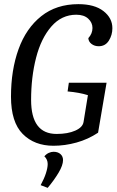

<svg xmlns="http://www.w3.org/2000/svg" viewBox="-20 -695 562 926"><path d="M33 -229Q33 -357 69.5 -458Q106 -559 179 -617Q252 -675 358 -675Q436 -675 479 -641.5Q522 -608 522 -559Q522 -526 505 -499Q488 -472 456 -472Q436 -472 421.5 -483Q407 -494 406 -511Q426 -533 426 -560Q426 -586 405.5 -605Q385 -624 348 -624Q277 -624 227.5 -567Q178 -510 154 -416.5Q130 -323 130 -213Q130 -49 253 -49Q307 -49 343 -65Q379 -81 383 -107L404 -236Q363 -249 306 -254L312 -296H494L453 -55Q405 -23 349 -7.5Q293 8 238 8Q146 8 89.5 -49Q33 -106 33 -229ZM210 96Q210 74 194 59Q203 48 215 42.5Q227 37 238 37Q259 37 271.5 48Q284 59 284 77Q284 102 262.5 138Q241 174 210 211L176 198Q193 167 201.5 140.5Q210 114 210 96Z"/></svg>

Font: Caladea
Style: Italic
Weight: 400
Italic angle: -9°
Designer: Carolina Giovagnoli and Andres Torresi
Foundry: Carolina Giovagnoli & Andres Torresi
Version: Version 1.001